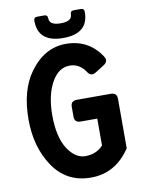

<svg xmlns="http://www.w3.org/2000/svg" viewBox="-99 -984 784 1061"><g transform="rotate(-10 293.0 -453.5)"><path d="M185.5 -917.5H224.6Q244.1 -917.5 244.1 -897.9Q244.1 -858.9 307.6 -858.9Q371.1 -858.9 371.1 -897.9Q371.1 -917.5 390.6 -917.5H429.7Q449.2 -917.5 449.2 -897.9Q449.2 -776.4 307.6 -776.4Q166 -776.4 166 -897.9Q166 -917.5 185.5 -917.5ZM111.3 -104.5Q39.6 -212.9 39.6 -365.7Q39.6 -529.3 111.3 -627.9Q194.3 -742.2 314.5 -742.2Q440.9 -742.2 510.7 -637.7Q518.6 -626 518.6 -616.2Q518.6 -601.1 501 -589.8L451.2 -558.1Q439.9 -550.8 430.2 -550.8Q415.5 -550.8 404.3 -567.9Q370.6 -620.1 314.5 -620.1Q253.9 -620.1 215.3 -554.2Q172.9 -481.4 172.9 -366.7Q172.9 -244.6 215.3 -178.2Q257.8 -112.3 314.5 -112.3Q376 -112.3 414.6 -154.3V-305.2H321.3Q287.1 -305.2 287.1 -338.9V-393.6Q287.1 -427.2 321.3 -427.2H512.2Q546.4 -427.2 546.4 -393.1V-115.7Q463.4 9.8 325 9.8Q186.5 9.8 111.3 -104.5Z"/></g></svg>

Font: Simply Mono
Style: Bold
Weight: 700
Designer: Wojciech Kalinowski "wmk69" (wmk69@o2.pl)
Foundry: Wojciech Kalinowski "wmk69" (wmk69@o2.pl)
Version: Version 1.0.0